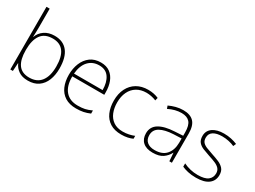

<svg xmlns="http://www.w3.org/2000/svg" viewBox="-46 -1477 2684 2017"><g transform="rotate(30 1296.0 -468.0)"><path d="M127 -628Q127 -602 126 -568Q125 -534 124 -511H127Q145 -564 194.5 -598.5Q244 -633 317 -633Q421 -633 476 -563.5Q531 -494 531 -359Q531 -280 506.5 -217.5Q482 -155 431.5 -119Q381 -83 304 -83Q234 -83 190.5 -113.5Q147 -144 128 -190H125L119 -93H88V-853H127ZM314 -598Q217 -598 172 -535Q127 -472 127 -358V-349Q127 -236 169 -177Q211 -118 301 -118Q395 -118 443 -181Q491 -244 491 -360Q491 -598 314 -598Z M878 -633Q946 -633 989.5 -600.5Q1033 -568 1054.5 -512.5Q1076 -457 1076 -387V-356H688Q687 -241 739.5 -179.5Q792 -118 890 -118Q939 -118 974.5 -125.5Q1010 -133 1055 -154V-116Q1016 -99 977.5 -91Q939 -83 889 -83Q808 -83 754.5 -117Q701 -151 674.5 -212Q648 -273 648 -353Q648 -430 674 -493.5Q700 -557 751 -595Q802 -633 878 -633ZM878 -598Q798 -598 748 -544.5Q698 -491 689 -390H1036Q1036 -483 997 -540.5Q958 -598 878 -598Z M1437 -83Q1355 -83 1301 -117Q1247 -151 1220 -212.5Q1193 -274 1193 -355Q1193 -439 1224.5 -501.5Q1256 -564 1314 -598.5Q1372 -633 1451 -633Q1488 -633 1519.5 -626.5Q1551 -620 1578 -608L1569 -573Q1540 -585 1509.5 -591Q1479 -597 1451 -597Q1383 -597 1334 -567Q1285 -537 1259 -482.5Q1233 -428 1233 -355Q1233 -288 1254.5 -234.5Q1276 -181 1321 -149.5Q1366 -118 1436 -118Q1474 -118 1509 -125.5Q1544 -133 1573 -145V-110Q1548 -98 1513.5 -90.5Q1479 -83 1437 -83Z M1878 -632Q1963 -632 2005.5 -587.5Q2048 -543 2048 -446V-93H2017L2010 -191H2008Q1984 -145 1940.5 -114Q1897 -83 1818 -83Q1740 -83 1698.5 -121Q1657 -159 1657 -226Q1657 -305 1722.5 -345.5Q1788 -386 1909 -392L2009 -398V-438Q2009 -524 1976 -560.5Q1943 -597 1877 -597Q1800 -597 1720 -557L1708 -591Q1746 -609 1789 -620.5Q1832 -632 1878 -632ZM1913 -361Q1811 -356 1754 -324Q1697 -292 1697 -226Q1697 -174 1730 -145.5Q1763 -117 1822 -117Q1916 -117 1962 -170.5Q2008 -224 2009 -312V-365Z M2546 -230Q2546 -161 2494.5 -122Q2443 -83 2344 -83Q2289 -83 2245 -93Q2201 -103 2172 -117V-157Q2210 -138 2254 -127.5Q2298 -117 2345 -117Q2431 -117 2469 -147Q2507 -177 2507 -228Q2507 -263 2487.5 -285Q2468 -307 2433 -322Q2398 -337 2353 -351Q2305 -367 2267 -382.5Q2229 -398 2207 -424.5Q2185 -451 2185 -499Q2185 -562 2235.5 -597.5Q2286 -633 2371 -633Q2418 -633 2459 -624Q2500 -615 2533 -601L2518 -567Q2489 -581 2449 -589.5Q2409 -598 2370 -598Q2301 -598 2262.5 -573.5Q2224 -549 2224 -500Q2224 -463 2243 -443Q2262 -423 2295 -410.5Q2328 -398 2371 -383Q2417 -368 2456.5 -351.5Q2496 -335 2521 -307Q2546 -279 2546 -230Z"/></g></svg>

Font: Noto Sans Telugu UI ExtraLight
Style: Regular
Weight: 200
Designer: Jelle Bosma - Monotype Design Team
Foundry: Monotype Imaging Inc.
Version: Version 2.005; ttfautohint (v1.8.4.7-5d5b)